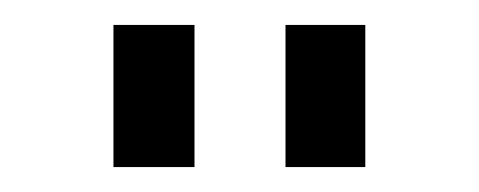

<svg xmlns="http://www.w3.org/2000/svg" viewBox="-20 -800 384 154"><path d="M71 -666V-780H136V-666ZM209 -666V-780H273V-666Z"/></svg>

Font: Mohave Light
Style: Regular
Weight: 400
Version: Version 2.003